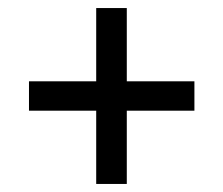

<svg xmlns="http://www.w3.org/2000/svg" viewBox="-20 -596 555 477"><path d="M219 -139V-321H52V-394H219V-576H295V-394H463V-321H295V-139Z"/></svg>

Font: Noto Serif Khmer SemiCondensed ExtraBold
Style: Regular
Weight: 800
Width: 4
Designer: Danh Hong and the Monotype Design Team
Foundry: Monotype Imaging Inc.
Version: Version 2.004